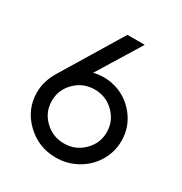

<svg xmlns="http://www.w3.org/2000/svg" viewBox="-164 -812 895 943"><g transform="rotate(30 283.5 -341.0)"><path d="M344.2 -445.8Q420.9 -428.7 472.2 -366.7Q523.4 -304.7 523.4 -224.1Q523.4 -161.1 491.5 -107.7Q459.5 -54.2 404.3 -22.9Q349.1 8.3 284.2 8.3Q185.1 8.3 114.7 -59.8Q44.4 -127.9 44.4 -223.1Q44.4 -287.1 81.1 -348.1L288.1 -689.9H386.2L235.4 -444.3Q291 -458 344.2 -445.8ZM284.2 -71.8Q348.6 -71.8 394 -116.7Q439.5 -161.6 439.5 -224.6Q439.5 -287.6 394 -332.5Q348.6 -377.4 284.2 -377.4Q219.7 -377.4 174.1 -332.5Q128.4 -287.6 128.4 -224.1Q128.4 -161.1 173.8 -116.5Q219.2 -71.8 284.2 -71.8Z"/></g></svg>

Font: HK Grotesk Medium Legacy
Style: Regular
Weight: 500
Designer: Alfredo Marco Pradil
Foundry: Hanken Design Co.
Version: Version 2.022;PS 002.022;hotconv 1.0.88;makeotf.lib2.5.64775